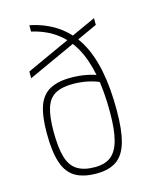

<svg xmlns="http://www.w3.org/2000/svg" viewBox="-117 -846 734 932"><g transform="rotate(-15 250.0 -380.0)"><path d="M252 10Q185 10 144.5 -14.5Q104 -39 86 -94.5Q68 -150 68 -241Q68 -327 85.5 -377Q103 -427 143.5 -449.5Q184 -472 250 -472Q291 -472 327.5 -465Q364 -458 396 -444L393 -410Q362 -425 326 -432.5Q290 -440 252 -440Q196 -440 163 -421.5Q130 -403 116 -359.5Q102 -316 102 -241Q102 -160 116 -112Q130 -64 163.5 -43Q197 -22 252 -22Q303 -22 333 -45.5Q363 -69 377 -121.5Q391 -174 391 -262Q391 -476 326 -591.5Q261 -707 122 -738V-770Q278 -738 352 -614Q426 -490 425 -260Q425 -162 408 -102.5Q391 -43 353 -16.5Q315 10 252 10ZM64 -519V-553L434 -722V-688Z"/></g></svg>

Font: M PLUS 1 Code ExtraLight
Style: Regular
Weight: 250
Designer: Coji Morishita
Foundry: UNDERFOREST DESIGN
Version: Version 1.002